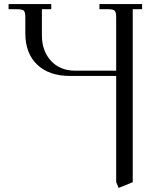

<svg xmlns="http://www.w3.org/2000/svg" viewBox="-20 -722 771 940"><path d="M22 -676.8V-702.1H231V-676.8H185.1V-548.8Q185.1 -472.7 229.5 -424.3Q273.9 -376 348.1 -376H548.8V-637.2Q548.8 -662.1 541.7 -669.4Q534.7 -676.8 509.8 -676.8H466.8V-702.1H675.8V-676.8H629.9V169.9L561 198.2L548.8 169.9V-350.1H323.2Q220.2 -350.1 162.1 -405.5Q104 -460.9 104 -558.1V-637.2Q104 -662.1 96.9 -669.4Q89.8 -676.8 64.9 -676.8Z"/></svg>

Font: Dihjauti S
Style: Regular
Weight: 400
Designer: T. Christopher White
Version: Version 3.0.0